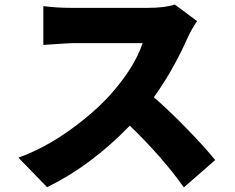

<svg xmlns="http://www.w3.org/2000/svg" viewBox="-20 -776 1040 850"><path d="M753.9 -755.9 852.5 -682.6Q826.2 -643.6 811.5 -610.4Q744.1 -460 661.1 -345.7Q730.5 -285.2 810.1 -203.1Q889.6 -121.1 932.6 -67.4L793.9 53.7Q699.2 -80.1 554.7 -219.7Q382.8 -42 188.5 52.7L61.5 -78.1Q175.8 -119.1 286.6 -198.2Q397.5 -277.3 470.7 -359.4Q576.2 -478.5 611.3 -585H299.8Q285.2 -585 171.9 -577.1V-749Q228.5 -741.2 299.8 -741.2H633.8Q710 -741.2 753.9 -755.9Z"/></svg>

Font: Gen Shin Gothic Monospace Heavy
Style: Bold
Weight: 800
Designer: [Source Han Sans]
Ryoko NISHIZUKA  (kana & ideographs); Paul D. Hunt (Latin, Greek & Cyrillic); Wenlong ZHANG  (bopomofo
Version: Version 1.002.20150607